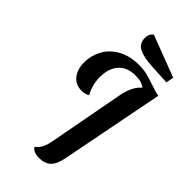

<svg xmlns="http://www.w3.org/2000/svg" viewBox="-276 -934 1019 1019"><g transform="rotate(45 233.5 -425.0)"><path d="M467 -660 353 -78Q343 -24 319 -1Q295 22 251 22Q231 22 215 15Q199 8 194 -4Q212 -16 223.5 -38Q235 -60 242 -100L320 -516Q335 -595 377 -630L375 -632Q363 -640 348.5 -645Q334 -650 304 -650Q244 -650 210.5 -613Q177 -576 177 -510Q177 -454 205 -402Q186 -390 160 -390Q115 -390 89 -422Q63 -454 63 -506Q63 -557 87 -602Q111 -647 160.5 -675Q210 -703 280 -703Q313 -703 339.5 -696.5Q366 -690 404 -677Q445 -662 466 -660ZM199 -827Q199 -857 221 -872L455 -783L447 -740L332 -746Q273 -749 236 -765.5Q199 -782 199 -827Z"/></g></svg>

Font: Sansita SW
Style: Italic
Weight: 400
Italic angle: -11°
Designer: Pablo Cosgaya
Foundry: Omnibus-Type
Version: Version 1.000